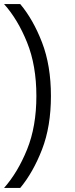

<svg xmlns="http://www.w3.org/2000/svg" viewBox="-20 -750 370 950"><path d="M0 180Q68 103 114 -10.5Q160 -124 160 -275Q160 -426 114 -540Q68 -654 0 -730H80Q144 -654 188 -540Q232 -426 232 -275Q232 -124 188 -10.5Q144 103 80 180Z"/></svg>

Font: MuseoModerno Thin Light
Style: Regular
Weight: 300
Version: Version 1.003